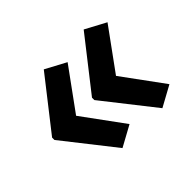

<svg xmlns="http://www.w3.org/2000/svg" viewBox="-102 -646 752 752"><g transform="rotate(-45 273.5 -270.0)"><path d="M37 -276 203 -488 289 -442 164 -270 289 -99 203 -52 37 -263ZM258 -276 424 -488 510 -442 385 -270 510 -99 424 -52 258 -263Z"/></g></svg>

Font: Noto Sans Gurmukhi UI SemiCondensed SemiBold
Style: Regular
Weight: 600
Width: 4
Designer: Jelle Bosma - Monotype Design Team
Foundry: Monotype Imaging Inc.
Version: Version 2.004; ttfautohint (v1.8.4.7-5d5b)